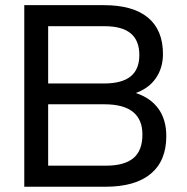

<svg xmlns="http://www.w3.org/2000/svg" viewBox="-20 -710 711 730"><path d="M612.3 -192.4Q612.3 -98.6 553.2 -49.3Q494.1 0 380.9 0H72.3V-690.4H375Q485.4 -690.4 542.5 -643.1Q599.6 -595.7 599.6 -504.9Q599.6 -452.1 572.8 -413.1Q545.9 -374 496.1 -356.4Q552.7 -337.9 582.5 -296.4Q612.3 -254.9 612.3 -192.4ZM521.5 -198.2Q521.5 -313.5 377 -313.5H163.1V-80.1H382.8Q453.1 -80.1 487.3 -108.9Q521.5 -137.7 521.5 -198.2ZM163.1 -610.4V-392.6H375Q443.4 -392.6 476.6 -419.4Q509.8 -446.3 509.8 -501Q509.8 -555.7 477.1 -583Q444.3 -610.4 377 -610.4Z"/></svg>

Font: Dinish Expanded
Style: Regular
Weight: 400
Width: 7
Designer: Charles Nix
Foundry: Playbeing
Version: Version 2.005; ttfautohint (v1.8.3)